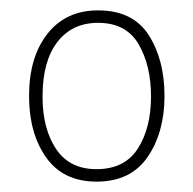

<svg xmlns="http://www.w3.org/2000/svg" viewBox="-20 -745 371 370"><path d="M297 -560Q297 -490 264.5 -442.5Q232 -395 166 -395Q102 -395 69 -441.5Q36 -488 36 -560Q36 -635 71.5 -680Q107 -725 169 -725Q236 -725 266.5 -677.5Q297 -630 297 -560ZM62 -559Q62 -497 88 -458Q114 -419 166 -419Q220 -419 245.5 -458.5Q271 -498 271 -559Q271 -619 247 -660Q223 -701 169 -701Q119 -701 90.5 -664Q62 -627 62 -559Z"/></svg>

Font: Noto Sans Bengali SemiCondensed Thin
Style: Regular
Weight: 100
Width: 4
Designer: Joana Ranito - Universal Thirst; Jelle Bosma - Monotype Design Team
Foundry: Universal Thirst ehf.
Version: Version 3.000; ttfautohint (v1.8.4.7-5d5b)